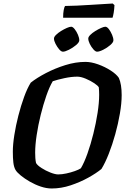

<svg xmlns="http://www.w3.org/2000/svg" viewBox="-20 -1072 718 1092"><path d="M274 0Q244 0 211.5 -11Q179 -22 149.5 -39Q120 -56 98 -74Q76 -92 68 -106Q59 -122 56 -147Q53 -172 53 -209Q53 -250 61.5 -304Q70 -358 84.5 -414.5Q99 -471 117 -520.5Q135 -570 155 -602Q189 -629 240.5 -656Q292 -683 351 -701.5Q410 -720 466 -720Q499 -720 538 -706Q577 -692 609.5 -671Q642 -650 656 -629Q672 -593 672 -531Q672 -485 662 -426.5Q652 -368 635.5 -308.5Q619 -249 598.5 -197Q578 -145 557 -111Q528 -87 482 -61.5Q436 -36 382 -18Q328 0 274 0ZM311 -80Q332 -80 357.5 -85.5Q383 -91 405.5 -99Q428 -107 440 -115Q459 -147 477.5 -199Q496 -251 511 -311.5Q526 -372 535 -430Q544 -488 544 -533Q544 -555 542 -575Q538 -584 516.5 -598.5Q495 -613 467.5 -624.5Q440 -636 420 -636Q386 -636 346.5 -627.5Q307 -619 280 -610Q261 -578 243.5 -527.5Q226 -477 211.5 -418.5Q197 -360 188.5 -303.5Q180 -247 180 -204Q180 -188 181 -173Q182 -158 185 -145Q192 -132 216 -116.5Q240 -101 267 -90.5Q294 -80 311 -80ZM532 -778Q523 -778 511 -791.5Q499 -805 490.5 -822.5Q482 -840 482 -853Q482 -862 493.5 -873.5Q505 -885 522 -895.5Q539 -906 555 -913Q571 -920 579 -920Q589 -920 599.5 -906Q610 -892 617.5 -874Q625 -856 625 -843Q625 -831 607 -815.5Q589 -800 567 -789Q545 -778 532 -778ZM338 -778Q328 -778 316.5 -791.5Q305 -805 296 -822.5Q287 -840 287 -853Q287 -862 298.5 -873.5Q310 -885 327 -895.5Q344 -906 360 -913Q376 -920 385 -920Q394 -920 405 -906Q416 -892 423.5 -874Q431 -856 431 -843Q431 -831 412.5 -815.5Q394 -800 372 -789Q350 -778 338 -778ZM339 -971Q339 -998 342.5 -1015.5Q346 -1033 350 -1038Q379 -1038 418 -1040Q457 -1042 497.5 -1044.5Q538 -1047 571 -1049Q604 -1051 621 -1052L631 -1043Q630 -1019 626.5 -999Q623 -979 620 -971Z"/></svg>

Font: Texturina 72pt 72pt Regular
Style: Bold Italic
Weight: 700
Italic angle: -11°
Designer: Guillermo Torres Carreño
Foundry: Omnibus-Type
Version: Version 1.002; ttfautohint (v1.8.3)